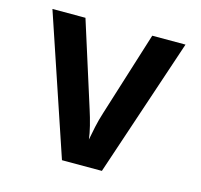

<svg xmlns="http://www.w3.org/2000/svg" viewBox="-85 -643 770 735"><g transform="rotate(15 299.5 -275.0)"><path d="M220.7 0 35.6 -549.8H166.5L272.5 -215.8Q282.2 -186 289.8 -155.5Q297.4 -125 299.8 -103Q303.7 -125 310.3 -155.5Q316.9 -186 326.2 -214.8L431.2 -549.8H563L378.9 0Z"/></g></svg>

Font: UDEV Gothic 35
Style: Bold
Weight: 700
Version: v2.1.0; ttfautohint (v1.8.4.7-5d5b-dirty) -l 6 -r 45 -G 200 